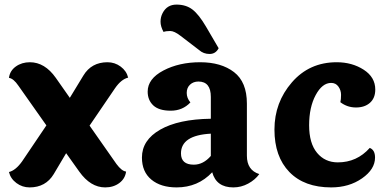

<svg xmlns="http://www.w3.org/2000/svg" viewBox="-20 -805 1690 836"><path d="M438 11Q374 11 325 -58L268 -138L214 -47Q179 11 109 11Q77 11 51.5 -8Q26 -27 19 -56Q48 -63 76 -102L182 -259L60 -432Q39 -463 19 -466Q23 -497 49 -515.5Q75 -534 110 -534Q175 -534 223 -466L284 -379L343 -476Q378 -534 448 -534Q480 -534 505.5 -515Q531 -496 538 -467Q508 -460 481 -421L370 -258L487 -91Q510 -60 529 -58Q525 -27 499.5 -8Q474 11 438 11Z M932 -595Q919 -570 892.5 -570Q866 -570 847 -587L766 -649Q739 -670 721 -670Q703 -670 692 -666Q679 -690 679 -710.5Q679 -731 688 -748Q707 -785 748.5 -785Q790 -785 818 -763.5Q846 -742 877 -689ZM768 -137Q768 -88 824 -88Q865 -88 898 -126V-223Q768 -216 768 -137ZM1055 -354V-127Q1055 -64 1109 -47Q1091 -22 1060.5 -5.5Q1030 11 996 11Q922 11 904 -55Q842 11 749 11Q680 11 639 -23Q598 -57 598 -119Q598 -195 677.5 -240.5Q757 -286 898 -288V-383Q898 -450 844 -450Q822 -450 807.5 -436.5Q793 -423 793 -400.5Q793 -378 809 -359Q775 -323 723.5 -323Q672 -323 647.5 -346Q623 -369 623 -406Q623 -462 691.5 -498Q760 -534 851.5 -534Q943 -534 999 -491Q1055 -448 1055 -354Z M1614 -415Q1614 -378 1591 -357.5Q1568 -337 1530 -337Q1492 -337 1462 -360Q1465 -372 1465 -392Q1465 -412 1453.5 -428Q1442 -444 1422 -444Q1383 -444 1354.5 -391Q1326 -338 1326 -259.5Q1326 -181 1360.5 -139.5Q1395 -98 1451 -98Q1534 -98 1590 -161Q1613 -152 1613 -119Q1613 -68 1556.5 -28.5Q1500 11 1422 11Q1305 11 1240 -56Q1175 -123 1175 -241Q1175 -359 1251 -446.5Q1327 -534 1446 -534Q1513 -534 1563.5 -501.5Q1614 -469 1614 -415Z"/></svg>

Font: Laila
Style: Bold
Weight: 700
Designer: Hitesh Malaviya
Foundry: Indian Type Foundry
Version: Version 1.302;PS 1.0;hotconv 1.0.78;makeotf.lib2.5.61930; tt